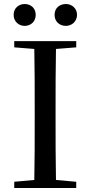

<svg xmlns="http://www.w3.org/2000/svg" viewBox="-20 -937 451 957"><path d="M103 -808C133 -808 158 -829 158 -863C158 -897 133 -917 103 -917C74 -917 48 -897 48 -863C48 -829 74 -808 103 -808ZM309 -808C336 -808 364 -829 364 -863C364 -897 336 -917 309 -917C277 -917 252 -897 252 -863C252 -829 277 -808 309 -808ZM51 -701 151 -693C153 -593 153 -493 153 -392V-339C153 -239 153 -138 151 -40L51 -31V0H360V-31L259 -40C257 -140 257 -239 257 -340V-392C257 -493 257 -593 259 -693L360 -701V-732H51Z"/></svg>

Font: Noto Serif HK Medium
Style: Regular
Weight: 500
Designer: Ryoko NISHIZUKA 西塚涼子 (kana & ideographs); Frank Grießhammer (Latin, Greek & Cyrillic); Wenlong ZHANG 张文龙 (bopomofo); San
Foundry: Adobe
Version: Version 2.001;hotconv 1.1.0;makeotfexe 2.6.0